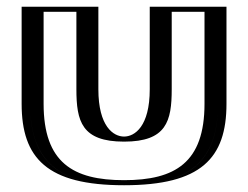

<svg xmlns="http://www.w3.org/2000/svg" viewBox="-20 -533 734 568"><path d="M246 -513V-269C246 -168 273 -129 347 -129C421 -129 448 -168 448 -269V-513H625V-226C625 -54 539 15 347 15C155 15 69 -54 69 -226V-513ZM231 -498V-269C231 -165.2 262.9 -114 347 -114C431.1 -114 463 -165.2 463 -269V-498H610V-226C610 -62.5 534.1 0 347 0C159.9 0 84 -62.5 84 -226V-498ZM231 -498H84V-226C84 -62.5 159.9 0 347 0C534.1 0 610 -62.5 610 -226V-498H463V-269C463 -165.2 431.1 -114 347 -114C262.9 -114 231 -165.2 231 -269ZM246 -513H69V-226C69 -54.2 155.1 15 347 15C538.9 15 625 -54.2 625 -226V-513H448V-269C448 -168.2 420.6 -129 347 -129C273.4 -129 246 -168.2 246 -269ZM206 -498V-269C206 -174.4 221.6 -114 347 -114C472.4 -114 488 -174.4 488 -269V-498H585V-226C585 -51.9 497.9 0 347 0C196.1 0 109 -51.9 109 -226V-498ZM271 -513H44V-226C44 -64.6 119.4 15 347 15C574.6 15 650 -64.6 650 -226V-513H423V-269C423 -158.8 378.4 -129 347 -129C315.6 -129 271 -158.8 271 -269Z"/></svg>

Font: Hussar Outliner
Style: Regular
Weight: 700
Foundry: Cannot Into Space Fonts
Version: Version 0.92